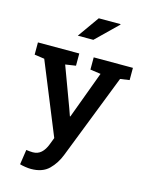

<svg xmlns="http://www.w3.org/2000/svg" viewBox="-140 -849 889 1148"><g transform="rotate(15 304.0 -274.5)"><path d="M166 213.4Q150.9 213.4 131.1 210.4Q111.3 207.5 96.7 203.1L110.4 110.8Q118.7 112.3 131.3 113.3Q144 114.3 151.4 114.3Q182.1 114.3 203.1 95.2Q224.1 76.2 237.3 41L253.4 -1L72.8 -443.8L11.2 -452.6V-528.3H267.1V-452.6L202.6 -442.9L293.9 -196.8L310.1 -150.9H313L421.4 -443.4L356.4 -452.6V-528.3H599.1V-452.6L542 -444.3L337.4 79.6Q315.9 135.7 276.4 174.6Q236.8 213.4 166 213.4ZM231 -628.9 325.2 -761.7H459.5L460.4 -758.8L327.1 -628.9Z"/></g></svg>

Font: Roboto Slab Medium
Style: Regular
Weight: 500
Designer: Google
Version: Version 2.001; ttfautohint (v1.8.3)